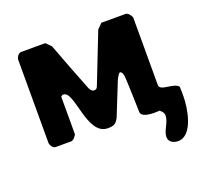

<svg xmlns="http://www.w3.org/2000/svg" viewBox="-123 -660 1039 987"><g transform="rotate(-20 397.0 -166.5)"><path d="M533 -247C548 -239 546 -205 547 -200C548 -173 553 -47 553 -20C559 17 652 7 653 7C664 15 674 26 674 40C674 78 640 111 640 147C640 175 667 187 690 187C773 187 794 40 794 -20C794 -28 794 -65 793 -73C771 -103 690 -84 690 -120V-487C690 -497 673 -520 660 -520H527L500 -493L393 -220C389 -209 382 -206 373 -206C359 -206 351 -222 347 -233C331 -272 261 -454 247 -493L220 -520H87C72 -520 60 -498 60 -487V-33C60 -22 72 0 87 0H173C180 0 189 -8 193 -13C196 -17 203 -26 203 -27V-233C203 -234 210 -239 213 -240H217C278 -240 259 1 373 1C407 1 417 -5 433 -33C443 -58 490 -175 500 -200C503 -210 518 -242 527 -247Z"/></g></svg>

Font: Asimov Print
Style: C
Weight: 500
Designer: Google
Version: Version 2.000980: 2014